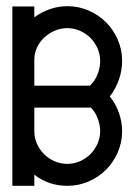

<svg xmlns="http://www.w3.org/2000/svg" viewBox="-20 -601 435 621"><path d="M20 -580H91V-545Q114 -562 141.5 -571.5Q169 -581 198 -581Q234 -581 266.5 -567Q299 -553 323 -529Q347 -505 361 -472.5Q375 -440 375 -404Q375 -373 364.5 -343Q354 -313 335 -289Q354 -266 364.5 -236.5Q375 -207 375 -177Q375 -141 361 -108.5Q347 -76 323 -52Q299 -28 266.5 -14Q234 0 198 0Q137 0 91 -36V0H20ZM304 -404Q304 -425 295.5 -444.5Q287 -464 272.5 -478.5Q258 -493 238.5 -501.5Q219 -510 198 -510Q177 -510 158 -502Q139 -494 124 -480.5Q109 -467 100 -448Q91 -429 91 -408V-324H271Q287 -339 295.5 -360.5Q304 -382 304 -404ZM198 -71Q219 -71 238.5 -79.5Q258 -88 272.5 -102.5Q287 -117 295.5 -136.5Q304 -156 304 -177Q304 -197 296 -218Q288 -239 274 -253H91V-177Q91 -155 99.5 -136Q108 -117 122.5 -102.5Q137 -88 156.5 -79.5Q176 -71 198 -71Z"/></svg>

Font: Googee
Style: Regular
Weight: 400
Designer: Peter Wiegel
Foundry: CATFonts Peter Wiegel
Version: 1.000